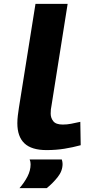

<svg xmlns="http://www.w3.org/2000/svg" viewBox="-20 -760 469 985"><path d="M162 -740H327L244 -217Q242 -209 241 -199Q240 -189 240 -177Q240 -155 253.5 -138Q267 -121 302 -121Q324 -121 344.5 -125Q365 -129 392 -135L394 -15Q354 -4 310.5 3Q267 10 219 10Q142 10 105.5 -24.5Q69 -59 69 -128Q69 -147 71.5 -167.5Q74 -188 77 -207ZM132 58H297Q301 71 301 81Q301 117 276 148.5Q251 180 220 205H80Q104 178 120.5 146.5Q137 115 137 83Q137 69 132 58Z"/></svg>

Font: Georama ExtraExtended SemiBold
Style: Italic
Weight: 600
Width: 8
Italic angle: -9°
Designer: Jean-Baptiste Levee
Foundry: Production Type
Version: Version 1.000